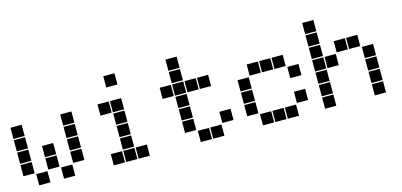

<svg xmlns="http://www.w3.org/2000/svg" viewBox="-63 -1096 3125 1492"><g transform="rotate(-15 1500.0 -350.0)"><path d="M6 -495Q5 -495 5 -495Q5 -495 5 -494V-406Q5 -405 5 -405Q5 -405 6 -405H94Q95 -405 95 -405Q95 -405 95 -406V-494Q95 -495 95 -495Q95 -495 94 -495ZM406 -495Q405 -495 405 -495Q405 -495 405 -494V-406Q405 -405 405 -405Q405 -405 406 -405H494Q495 -405 495 -405Q495 -405 495 -406V-494Q495 -495 495 -495Q495 -495 494 -495ZM6 -395Q5 -395 5 -395Q5 -395 5 -394V-306Q5 -305 5 -305Q5 -305 6 -305H94Q95 -305 95 -305Q95 -305 95 -306V-394Q95 -395 95 -395Q95 -395 94 -395ZM406 -395Q405 -395 405 -395Q405 -395 405 -394V-306Q405 -305 405 -305Q405 -305 406 -305H494Q495 -305 495 -305Q495 -305 495 -306V-394Q495 -395 495 -395Q495 -395 494 -395ZM6 -295Q5 -295 5 -295Q5 -295 5 -294V-206Q5 -205 5 -205Q5 -205 6 -205H94Q95 -205 95 -205Q95 -205 95 -206V-294Q95 -295 95 -295Q95 -295 94 -295ZM206 -295Q205 -295 205 -295Q205 -295 205 -294V-206Q205 -205 205 -205Q205 -205 206 -205H294Q295 -205 295 -205Q295 -205 295 -206V-294Q295 -295 295 -295Q295 -295 294 -295ZM406 -295Q405 -295 405 -295Q405 -295 405 -294V-206Q405 -205 405 -205Q405 -205 406 -205H494Q495 -205 495 -205Q495 -205 495 -206V-294Q495 -295 495 -295Q495 -295 494 -295ZM6 -195Q5 -195 5 -195Q5 -195 5 -194V-106Q5 -105 5 -105Q5 -105 6 -105H94Q95 -105 95 -105Q95 -105 95 -106V-194Q95 -195 95 -195Q95 -195 94 -195ZM206 -195Q205 -195 205 -195Q205 -195 205 -194V-106Q205 -105 205 -105Q205 -105 206 -105H294Q295 -105 295 -105Q295 -105 295 -106V-194Q295 -195 295 -195Q295 -195 294 -195ZM406 -195Q405 -195 405 -195Q405 -195 405 -194V-106Q405 -105 405 -105Q405 -105 406 -105H494Q495 -105 495 -105Q495 -105 495 -106V-194Q495 -195 495 -195Q495 -195 494 -195ZM106 -95Q105 -95 105 -95Q105 -95 105 -94V-6Q105 -5 105 -5Q105 -5 106 -5H194Q195 -5 195 -5Q195 -5 195 -6V-94Q195 -95 195 -95Q195 -95 194 -95ZM306 -95Q305 -95 305 -95Q305 -95 305 -94V-6Q305 -5 305 -5Q305 -5 306 -5H394Q395 -5 395 -5Q395 -5 395 -6V-94Q395 -95 395 -95Q395 -95 394 -95Z M806 -695Q805 -695 805 -695Q805 -695 805 -694V-606Q805 -605 805 -605Q805 -605 806 -605H894Q895 -605 895 -605Q895 -605 895 -606V-694Q895 -695 895 -695Q895 -695 894 -695ZM706 -495Q705 -495 705 -495Q705 -495 705 -494V-406Q705 -405 705 -405Q705 -405 706 -405H794Q795 -405 795 -405Q795 -405 795 -406V-494Q795 -495 795 -495Q795 -495 794 -495ZM806 -495Q805 -495 805 -495Q805 -495 805 -494V-406Q805 -405 805 -405Q805 -405 806 -405H894Q895 -405 895 -405Q895 -405 895 -406V-494Q895 -495 895 -495Q895 -495 894 -495ZM806 -395Q805 -395 805 -395Q805 -395 805 -394V-306Q805 -305 805 -305Q805 -305 806 -305H894Q895 -305 895 -305Q895 -305 895 -306V-394Q895 -395 895 -395Q895 -395 894 -395ZM806 -295Q805 -295 805 -295Q805 -295 805 -294V-206Q805 -205 805 -205Q805 -205 806 -205H894Q895 -205 895 -205Q895 -205 895 -206V-294Q895 -295 895 -295Q895 -295 894 -295ZM806 -195Q805 -195 805 -195Q805 -195 805 -194V-106Q805 -105 805 -105Q805 -105 806 -105H894Q895 -105 895 -105Q895 -105 895 -106V-194Q895 -195 895 -195Q895 -195 894 -195ZM706 -95Q705 -95 705 -95Q705 -95 705 -94V-6Q705 -5 705 -5Q705 -5 706 -5H794Q795 -5 795 -5Q795 -5 795 -6V-94Q795 -95 795 -95Q795 -95 794 -95ZM806 -95Q805 -95 805 -95Q805 -95 805 -94V-6Q805 -5 805 -5Q805 -5 806 -5H894Q895 -5 895 -5Q895 -5 895 -6V-94Q895 -95 895 -95Q895 -95 894 -95ZM906 -95Q905 -95 905 -95Q905 -95 905 -94V-6Q905 -5 905 -5Q905 -5 906 -5H994Q995 -5 995 -5Q995 -5 995 -6V-94Q995 -95 995 -95Q995 -95 994 -95Z M1306 -695Q1305 -695 1305 -695Q1305 -695 1305 -694V-606Q1305 -605 1305 -605Q1305 -605 1306 -605H1394Q1395 -605 1395 -605Q1395 -605 1395 -606V-694Q1395 -695 1395 -695Q1395 -695 1394 -695ZM1306 -595Q1305 -595 1305 -595Q1305 -595 1305 -594V-506Q1305 -505 1305 -505Q1305 -505 1306 -505H1394Q1395 -505 1395 -505Q1395 -505 1395 -506V-594Q1395 -595 1395 -595Q1395 -595 1394 -595ZM1206 -495Q1205 -495 1205 -495Q1205 -495 1205 -494V-406Q1205 -405 1205 -405Q1205 -405 1206 -405H1294Q1295 -405 1295 -405Q1295 -405 1295 -406V-494Q1295 -495 1295 -495Q1295 -495 1294 -495ZM1306 -495Q1305 -495 1305 -495Q1305 -495 1305 -494V-406Q1305 -405 1305 -405Q1305 -405 1306 -405H1394Q1395 -405 1395 -405Q1395 -405 1395 -406V-494Q1395 -495 1395 -495Q1395 -495 1394 -495ZM1406 -495Q1405 -495 1405 -495Q1405 -495 1405 -494V-406Q1405 -405 1405 -405Q1405 -405 1406 -405H1494Q1495 -405 1495 -405Q1495 -405 1495 -406V-494Q1495 -495 1495 -495Q1495 -495 1494 -495ZM1506 -495Q1505 -495 1505 -495Q1505 -495 1505 -494V-406Q1505 -405 1505 -405Q1505 -405 1506 -405H1594Q1595 -405 1595 -405Q1595 -405 1595 -406V-494Q1595 -495 1595 -495Q1595 -495 1594 -495ZM1306 -395Q1305 -395 1305 -395Q1305 -395 1305 -394V-306Q1305 -305 1305 -305Q1305 -305 1306 -305H1394Q1395 -305 1395 -305Q1395 -305 1395 -306V-394Q1395 -395 1395 -395Q1395 -395 1394 -395ZM1306 -295Q1305 -295 1305 -295Q1305 -295 1305 -294V-206Q1305 -205 1305 -205Q1305 -205 1306 -205H1394Q1395 -205 1395 -205Q1395 -205 1395 -206V-294Q1395 -295 1395 -295Q1395 -295 1394 -295ZM1306 -195Q1305 -195 1305 -195Q1305 -195 1305 -194V-106Q1305 -105 1305 -105Q1305 -105 1306 -105H1394Q1395 -105 1395 -105Q1395 -105 1395 -106V-194Q1395 -195 1395 -195Q1395 -195 1394 -195ZM1606 -195Q1605 -195 1605 -195Q1605 -195 1605 -194V-106Q1605 -105 1605 -105Q1605 -105 1606 -105H1694Q1695 -105 1695 -105Q1695 -105 1695 -106V-194Q1695 -195 1695 -195Q1695 -195 1694 -195ZM1406 -95Q1405 -95 1405 -95Q1405 -95 1405 -94V-6Q1405 -5 1405 -5Q1405 -5 1406 -5H1494Q1495 -5 1495 -5Q1495 -5 1495 -6V-94Q1495 -95 1495 -95Q1495 -95 1494 -95ZM1506 -95Q1505 -95 1505 -95Q1505 -95 1505 -94V-6Q1505 -5 1505 -5Q1505 -5 1506 -5H1594Q1595 -5 1595 -5Q1595 -5 1595 -6V-94Q1595 -95 1595 -95Q1595 -95 1594 -95Z M1906 -495Q1905 -495 1905 -495Q1905 -495 1905 -494V-406Q1905 -405 1905 -405Q1905 -405 1906 -405H1994Q1995 -405 1995 -405Q1995 -405 1995 -406V-494Q1995 -495 1995 -495Q1995 -495 1994 -495ZM2006 -495Q2005 -495 2005 -495Q2005 -495 2005 -494V-406Q2005 -405 2005 -405Q2005 -405 2006 -405H2094Q2095 -405 2095 -405Q2095 -405 2095 -406V-494Q2095 -495 2095 -495Q2095 -495 2094 -495ZM2106 -495Q2105 -495 2105 -495Q2105 -495 2105 -494V-406Q2105 -405 2105 -405Q2105 -405 2106 -405H2194Q2195 -405 2195 -405Q2195 -405 2195 -406V-494Q2195 -495 2195 -495Q2195 -495 2194 -495ZM1806 -395Q1805 -395 1805 -395Q1805 -395 1805 -394V-306Q1805 -305 1805 -305Q1805 -305 1806 -305H1894Q1895 -305 1895 -305Q1895 -305 1895 -306V-394Q1895 -395 1895 -395Q1895 -395 1894 -395ZM2206 -395Q2205 -395 2205 -395Q2205 -395 2205 -394V-306Q2205 -305 2205 -305Q2205 -305 2206 -305H2294Q2295 -305 2295 -305Q2295 -305 2295 -306V-394Q2295 -395 2295 -395Q2295 -395 2294 -395ZM1806 -295Q1805 -295 1805 -295Q1805 -295 1805 -294V-206Q1805 -205 1805 -205Q1805 -205 1806 -205H1894Q1895 -205 1895 -205Q1895 -205 1895 -206V-294Q1895 -295 1895 -295Q1895 -295 1894 -295ZM1806 -195Q1805 -195 1805 -195Q1805 -195 1805 -194V-106Q1805 -105 1805 -105Q1805 -105 1806 -105H1894Q1895 -105 1895 -105Q1895 -105 1895 -106V-194Q1895 -195 1895 -195Q1895 -195 1894 -195ZM2206 -195Q2205 -195 2205 -195Q2205 -195 2205 -194V-106Q2205 -105 2205 -105Q2205 -105 2206 -105H2294Q2295 -105 2295 -105Q2295 -105 2295 -106V-194Q2295 -195 2295 -195Q2295 -195 2294 -195ZM1906 -95Q1905 -95 1905 -95Q1905 -95 1905 -94V-6Q1905 -5 1905 -5Q1905 -5 1906 -5H1994Q1995 -5 1995 -5Q1995 -5 1995 -6V-94Q1995 -95 1995 -95Q1995 -95 1994 -95ZM2006 -95Q2005 -95 2005 -95Q2005 -95 2005 -94V-6Q2005 -5 2005 -5Q2005 -5 2006 -5H2094Q2095 -5 2095 -5Q2095 -5 2095 -6V-94Q2095 -95 2095 -95Q2095 -95 2094 -95ZM2106 -95Q2105 -95 2105 -95Q2105 -95 2105 -94V-6Q2105 -5 2105 -5Q2105 -5 2106 -5H2194Q2195 -5 2195 -5Q2195 -5 2195 -6V-94Q2195 -95 2195 -95Q2195 -95 2194 -95Z M2406 -695Q2405 -695 2405 -695Q2405 -695 2405 -694V-606Q2405 -605 2405 -605Q2405 -605 2406 -605H2494Q2495 -605 2495 -605Q2495 -605 2495 -606V-694Q2495 -695 2495 -695Q2495 -695 2494 -695ZM2406 -595Q2405 -595 2405 -595Q2405 -595 2405 -594V-506Q2405 -505 2405 -505Q2405 -505 2406 -505H2494Q2495 -505 2495 -505Q2495 -505 2495 -506V-594Q2495 -595 2495 -595Q2495 -595 2494 -595ZM2406 -495Q2405 -495 2405 -495Q2405 -495 2405 -494V-406Q2405 -405 2405 -405Q2405 -405 2406 -405H2494Q2495 -405 2495 -405Q2495 -405 2495 -406V-494Q2495 -495 2495 -495Q2495 -495 2494 -495ZM2606 -495Q2605 -495 2605 -495Q2605 -495 2605 -494V-406Q2605 -405 2605 -405Q2605 -405 2606 -405H2694Q2695 -405 2695 -405Q2695 -405 2695 -406V-494Q2695 -495 2695 -495Q2695 -495 2694 -495ZM2706 -495Q2705 -495 2705 -495Q2705 -495 2705 -494V-406Q2705 -405 2705 -405Q2705 -405 2706 -405H2794Q2795 -405 2795 -405Q2795 -405 2795 -406V-494Q2795 -495 2795 -495Q2795 -495 2794 -495ZM2406 -395Q2405 -395 2405 -395Q2405 -395 2405 -394V-306Q2405 -305 2405 -305Q2405 -305 2406 -305H2494Q2495 -305 2495 -305Q2495 -305 2495 -306V-394Q2495 -395 2495 -395Q2495 -395 2494 -395ZM2506 -395Q2505 -395 2505 -395Q2505 -395 2505 -394V-306Q2505 -305 2505 -305Q2505 -305 2506 -305H2594Q2595 -305 2595 -305Q2595 -305 2595 -306V-394Q2595 -395 2595 -395Q2595 -395 2594 -395ZM2806 -395Q2805 -395 2805 -395Q2805 -395 2805 -394V-306Q2805 -305 2805 -305Q2805 -305 2806 -305H2894Q2895 -305 2895 -305Q2895 -305 2895 -306V-394Q2895 -395 2895 -395Q2895 -395 2894 -395ZM2406 -295Q2405 -295 2405 -295Q2405 -295 2405 -294V-206Q2405 -205 2405 -205Q2405 -205 2406 -205H2494Q2495 -205 2495 -205Q2495 -205 2495 -206V-294Q2495 -295 2495 -295Q2495 -295 2494 -295ZM2806 -295Q2805 -295 2805 -295Q2805 -295 2805 -294V-206Q2805 -205 2805 -205Q2805 -205 2806 -205H2894Q2895 -205 2895 -205Q2895 -205 2895 -206V-294Q2895 -295 2895 -295Q2895 -295 2894 -295ZM2406 -195Q2405 -195 2405 -195Q2405 -195 2405 -194V-106Q2405 -105 2405 -105Q2405 -105 2406 -105H2494Q2495 -105 2495 -105Q2495 -105 2495 -106V-194Q2495 -195 2495 -195Q2495 -195 2494 -195ZM2806 -195Q2805 -195 2805 -195Q2805 -195 2805 -194V-106Q2805 -105 2805 -105Q2805 -105 2806 -105H2894Q2895 -105 2895 -105Q2895 -105 2895 -106V-194Q2895 -195 2895 -195Q2895 -195 2894 -195ZM2406 -95Q2405 -95 2405 -95Q2405 -95 2405 -94V-6Q2405 -5 2405 -5Q2405 -5 2406 -5H2494Q2495 -5 2495 -5Q2495 -5 2495 -6V-94Q2495 -95 2495 -95Q2495 -95 2494 -95ZM2806 -95Q2805 -95 2805 -95Q2805 -95 2805 -94V-6Q2805 -5 2805 -5Q2805 -5 2806 -5H2894Q2895 -5 2895 -5Q2895 -5 2895 -6V-94Q2895 -95 2895 -95Q2895 -95 2894 -95Z"/></g></svg>

Font: Doto Black
Style: Regular
Weight: 900
Monospace: yes
Version: Version 1.000